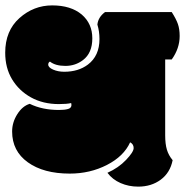

<svg xmlns="http://www.w3.org/2000/svg" viewBox="-20 -695 693 719"><path d="M352.5 -548.8Q352.5 -577.6 344.7 -603Q347.7 -630.9 373.5 -649.9H623Q639.6 -624 646.2 -605Q652.8 -585.9 652.8 -560.1Q652.8 -513.7 623 -472.2H598.6V-188Q598.6 -155.8 605 -134.5Q611.3 -113.3 626.5 -95.2Q617.2 -48.3 582 -22.2Q546.9 3.9 497.6 3.9Q461.9 3.9 431.4 -9.5Q400.9 -22.9 382.3 -47.9Q423.8 -66.4 452.1 -96.2Q480.5 -126 480.5 -140.6Q480.5 -155.3 467.3 -162.1Q443.8 -109.9 380.6 -77.4Q317.4 -44.9 241.2 -44.9Q143.1 -44.9 84.2 -87.2Q25.4 -129.4 25.4 -202.6Q25.4 -236.8 44.7 -267.3Q64 -297.9 91.3 -306.2Q138.2 -283.2 200.7 -283.2Q222.2 -283.2 234.9 -286.9Q247.6 -290.5 247.6 -301.8Q247.6 -304.2 246.6 -309.1Q230.5 -305.2 200.7 -305.2Q141.1 -305.2 95.9 -330.3Q50.8 -355.5 25.1 -398.2Q-0.5 -440.9 -0.5 -497.6Q-0.5 -579.6 52.7 -627.2Q106 -674.8 175.5 -674.8Q245.1 -674.8 286.1 -640.6Q325.7 -606.4 325.7 -551.5Q325.7 -496.6 291 -470.2Q262.2 -448.2 224.9 -448.2Q187.5 -448.2 167 -464.4Q160.6 -460.9 160.6 -453.1Q160.6 -442.4 179 -434.3Q197.3 -426.3 220.7 -426.3Q273.4 -426.3 309.1 -453.1Q352.5 -485.8 352.5 -548.8Z"/></svg>

Font: Modak
Style: Regular
Weight: 400
Version: Version 1.036;PS Version 1.000;hotconv 1.0.79;makeotf.lib2.5